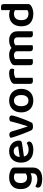

<svg xmlns="http://www.w3.org/2000/svg" viewBox="1528 -2226 898 3994"><g transform="rotate(-90 1977.0 -229.0)"><path d="M368 -41Q348 -31 321.5 -24Q295 -17 260 -17Q215 -17 175 -29.5Q135 -42 105 -70Q75 -98 57.5 -142.5Q40 -187 40 -251Q40 -309 57.5 -353.5Q75 -398 107.5 -428Q140 -458 185 -473Q230 -488 285 -488Q337 -488 380.5 -475Q424 -462 450 -445Q468 -433 478.5 -418Q489 -403 489 -380V6Q489 57 470.5 94Q452 131 420 154.5Q388 178 345 189Q302 200 252 200Q200 200 161.5 190.5Q123 181 104 169Q71 148 71 113Q71 94 79 80Q87 66 98 59Q124 75 161 87Q198 99 240 99Q300 99 334 76Q368 53 368 2ZM281 -115Q310 -115 330.5 -123Q351 -131 366 -142V-368Q352 -376 333.5 -382Q315 -388 289 -388Q234 -388 200.5 -354.5Q167 -321 167 -251Q167 -213 175.5 -187Q184 -161 199.5 -145Q215 -129 236 -122Q257 -115 281 -115Z M717 -180Q731 -129 769 -106Q807 -83 863 -83Q905 -83 940.5 -95.5Q976 -108 998 -122Q1012 -114 1021 -100Q1030 -86 1030 -70Q1030 -50 1016.5 -34.5Q1003 -19 979.5 -8Q956 3 924 9Q892 15 855 15Q796 15 747.5 -1Q699 -17 664.5 -49.5Q630 -82 610.5 -130Q591 -178 591 -242Q591 -304 610 -350Q629 -396 661.5 -427Q694 -458 737 -473Q780 -488 828 -488Q877 -488 918 -472.5Q959 -457 988 -429.5Q1017 -402 1033.5 -363.5Q1050 -325 1050 -280Q1050 -252 1035.5 -238Q1021 -224 995 -220ZM828 -393Q779 -393 746 -360.5Q713 -328 709 -268L931 -301Q927 -338 902 -365.5Q877 -393 828 -393Z M1511 -484Q1537 -484 1554.5 -472Q1572 -460 1572 -432Q1572 -419 1564.5 -390Q1557 -361 1544.5 -323Q1532 -285 1516 -241Q1500 -197 1483 -154.5Q1466 -112 1449 -74Q1432 -36 1418 -10Q1408 -2 1388 3Q1368 8 1344 8Q1315 8 1294.5 0.5Q1274 -7 1265 -24Q1256 -41 1243 -71Q1230 -101 1215 -139Q1200 -177 1184 -219.5Q1168 -262 1153.5 -304Q1139 -346 1126.5 -385Q1114 -424 1106 -455Q1116 -467 1134.5 -475.5Q1153 -484 1173 -484Q1199 -484 1215.5 -472Q1232 -460 1241 -429L1291 -264Q1297 -244 1304.5 -221.5Q1312 -199 1319 -177.5Q1326 -156 1332.5 -136.5Q1339 -117 1343 -104H1347Q1376 -192 1404 -285.5Q1432 -379 1453 -470Q1465 -477 1480.5 -480.5Q1496 -484 1511 -484Z M2126 -237Q2126 -179 2108.5 -132.5Q2091 -86 2059 -53Q2027 -20 1982 -2.5Q1937 15 1881 15Q1825 15 1780 -2.5Q1735 -20 1703 -52.5Q1671 -85 1653.5 -131.5Q1636 -178 1636 -237Q1636 -295 1653.5 -341.5Q1671 -388 1703.5 -420.5Q1736 -453 1781 -470.5Q1826 -488 1881 -488Q1936 -488 1981 -470.5Q2026 -453 2058.5 -420Q2091 -387 2108.5 -340.5Q2126 -294 2126 -237ZM1881 -388Q1827 -388 1796 -348.5Q1765 -309 1765 -237Q1765 -164 1795.5 -125Q1826 -86 1881 -86Q1936 -86 1966.5 -125.5Q1997 -165 1997 -237Q1997 -309 1966 -348.5Q1935 -388 1881 -388Z M2356 -1Q2347 1 2332 4Q2317 7 2298 7Q2263 7 2246 -6Q2229 -19 2229 -52V-369Q2229 -395 2241 -413Q2253 -431 2276 -445Q2307 -464 2352.5 -476Q2398 -488 2451 -488Q2546 -488 2546 -429Q2546 -415 2541.5 -402.5Q2537 -390 2532 -382Q2509 -387 2475 -387Q2440 -387 2409 -379Q2378 -371 2356 -359Z M3323 -1Q3315 1 3299.5 4Q3284 7 3266 7Q3230 7 3213.5 -6Q3197 -19 3197 -52V-312Q3197 -352 3175 -370Q3153 -388 3117 -388Q3093 -388 3070.5 -379Q3048 -370 3031 -355Q3034 -341 3034 -327V-1Q3026 1 3010.5 4Q2995 7 2977 7Q2941 7 2924.5 -6Q2908 -19 2908 -52V-312Q2908 -352 2885 -370Q2862 -388 2826 -388Q2801 -388 2780 -380Q2759 -372 2745 -364V-1Q2736 1 2721 4Q2706 7 2687 7Q2652 7 2635 -6Q2618 -19 2618 -52V-373Q2618 -396 2628 -411.5Q2638 -427 2659 -441Q2689 -461 2735 -474.5Q2781 -488 2830 -488Q2921 -488 2978 -439Q3007 -460 3044.5 -474Q3082 -488 3133 -488Q3172 -488 3207 -478.5Q3242 -469 3267.5 -448Q3293 -427 3308 -394.5Q3323 -362 3323 -317Z M3889 -92Q3889 -69 3879 -55Q3869 -41 3849 -28Q3824 -12 3783 1.5Q3742 15 3688 15Q3568 15 3497.5 -46.5Q3427 -108 3427 -235Q3427 -301 3446 -348.5Q3465 -396 3497.5 -427Q3530 -458 3574 -473Q3618 -488 3669 -488Q3696 -488 3720 -482.5Q3744 -477 3763 -469V-650Q3771 -653 3786.5 -655.5Q3802 -658 3820 -658Q3856 -658 3872.5 -645Q3889 -632 3889 -599ZM3763 -367Q3748 -376 3728 -382Q3708 -388 3685 -388Q3629 -388 3592 -352Q3555 -316 3555 -234Q3555 -157 3590.5 -121.5Q3626 -86 3687 -86Q3713 -86 3731.5 -92Q3750 -98 3763 -106Z"/></g></svg>

Font: Baloo 2 SemiBold
Style: Regular
Weight: 600
Designer: Sarang Kulkarni and Ek Type
Foundry: Ek Type
Version: Version 1.640;hotconv 1.0.111;makeotfexe 2.5.65597; ttfautoh